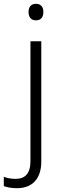

<svg xmlns="http://www.w3.org/2000/svg" viewBox="-72 -749 325 1009"><path d="M78 -686C78 -658 92 -642 117 -642C142 -642 156 -658 156 -686C156 -713 142 -729 117 -729C92 -729 78 -713 78 -686ZM17 240C98 240 145 190 145 100V-532H88V99C88 163 59 191 11 191C-12 191 -32 188 -52 180V229C-35 235 -13 240 17 240Z"/></svg>

Font: Noto Sans Ethiopic Light
Style: Regular
Weight: 300
Designer: Monotype Design Team
Foundry: Monotype Imaging Inc.
Version: Version 2.102